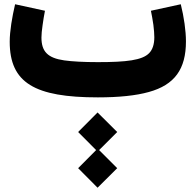

<svg xmlns="http://www.w3.org/2000/svg" viewBox="-20 -460 924 907"><path d="M440.9 426.8 533.7 334.5 448.2 249 533.7 163.6 440.9 71.3 349.1 163.6 434.1 249 349.1 334.5ZM692.9 -409.2C697.3 -388.2 701.2 -365.7 704.6 -342.3C707.5 -318.8 709 -299.3 709 -284.2C709 -250.5 700.7 -225.6 684.6 -209C651.9 -175.3 577.6 -166.5 442.4 -166.5C375 -166.5 321.8 -169.4 283.2 -174.8C205.6 -186 175.8 -216.3 175.8 -282.7C175.8 -297.9 177.7 -317.4 181.2 -341.3C184.6 -365.2 188 -387.7 192.4 -409.2L51.3 -439.9C37.1 -378.9 25.9 -313 25.9 -262.7C25.9 -68.4 144 0 442.4 0C541.5 0 622.1 -8.3 683.1 -25.4C805.2 -59.1 858.4 -133.8 858.4 -264.2C858.4 -314.5 849.1 -379.4 834 -439.9Z"/></svg>

Font: Estedad ExtraBold
Style: Regular
Weight: 800
Designer: Amin Abedi
Version: Version 7.3